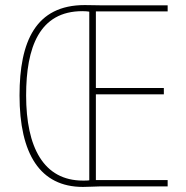

<svg xmlns="http://www.w3.org/2000/svg" viewBox="-20 -735 733 757"><path d="M314 -715C121 -715 57 -572 57 -359C57 -128 138 2 307 2C333 2 354 0 372 0H641V-25H358V-363H626V-388H358V-690H641V-714H379C356 -714 343 -715 314 -715ZM305 -691C317 -691 326 -690 332 -689V-24C325 -23 319 -23 307 -23C152 -23 83 -154 83 -359C83 -548 135 -691 305 -691Z"/></svg>

Font: Noto Sans Malayalam Condensed Thin
Style: Regular
Weight: 100
Width: 3
Designer: Jelle Bosma - Monotype Design Team
Foundry: Monotype Imaging Inc.
Version: Version 2.104